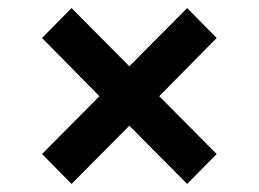

<svg xmlns="http://www.w3.org/2000/svg" viewBox="-20 -567 640 475"><path d="M157 -112 84 -186 226 -329 84 -473 157 -547 300 -403 443 -547 516 -473 374 -329 516 -186 443 -112 300 -256Z"/></svg>

Font: TypoPRO Source Code Pro
Style: Bold
Weight: 700
Monospace: yes
Designer: Paul D. Hunt, Teo Tuominen
Foundry: Adobe Systems Incorporated
Version: Version 2.010;PS 1.0;hotconv 1.0.84;makeotf.lib2.5.63406